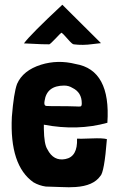

<svg xmlns="http://www.w3.org/2000/svg" viewBox="-20 -777 489 810"><path d="M406 -595 371 -591Q329 -585 291 -590Q285 -590 266 -612Q245 -636 240 -639Q235 -637 214 -614Q193 -592 188 -590Q176 -589 81 -594Q109 -632 243 -757ZM165 -233Q166 -168 180 -147Q206 -96 256 -106Q308 -116 305 -192Q314 -191 367 -193Q414 -195 431 -190Q420 -49 403 -34Q374 7 299 12Q274 14 234 12L173 10Q145 6 121 -8Q20 -79 30 -284Q38 -385 52 -423Q77 -480 153 -504Q224 -526 299 -507Q448 -482 433 -259Q307 -224 165 -251ZM251 -416Q177 -416 168 -351Q164 -331 176 -330Q178 -329 262 -329Q281 -329 300 -328Q316 -327 319 -328Q325 -328 325 -341Q325 -387 286 -406Q270 -416 251 -416Z"/></svg>

Font: Londrina Solid
Style: Regular
Weight: 400
Designer: Marcelo Magalhaes
Foundry: Marcelo Magalh„es
Version: Version 1.001 2011